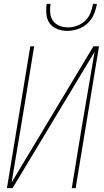

<svg xmlns="http://www.w3.org/2000/svg" viewBox="-20 -975 540 995"><path d="M16 0 137 -735H157L109 -441Q92 -338 74.5 -235Q57 -132 40 -29L464 -735H493L372 0H352L400 -294Q417 -397 435 -500Q453 -603 470 -706L45 0ZM329 -815Q302 -815 277 -824.5Q252 -834 237.5 -854Q223 -874 220.5 -901Q218 -928 222 -955H242Q238 -932 240 -908.5Q242 -885 254.5 -867.5Q267 -850 288 -841.5Q309 -833 332 -833Q355 -833 379 -841.5Q403 -850 421.5 -867.5Q440 -885 449 -908.5Q458 -932 462 -955H482Q478 -928 466.5 -901Q455 -874 433.5 -854Q412 -834 384 -824.5Q356 -815 329 -815Z"/></svg>

Font: Iosevka Thin
Style: Italic
Weight: 100
Italic angle: -9°
Monospace: yes
Designer: Belleve Invis
Foundry: Belleve Invis
Version: Version 32.5.0; ttfautohint (v1.8.4)